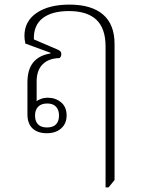

<svg xmlns="http://www.w3.org/2000/svg" viewBox="-20 -573 619 833"><path d="M438 240V-371Q438 -450 398 -487.5Q358 -525 279 -525Q205 -525 165 -494Q125 -463 127 -402L232 -357Q240 -353 243 -349Q246 -345 246 -338Q246 -327 238 -321Q191 -320 165 -294Q139 -268 139 -220V-131L137 -132Q144 -139 157.5 -144Q171 -149 188 -149Q221 -149 245 -129Q269 -109 269 -72Q269 -37 245.5 -16Q222 5 183 5Q143 5 121 -16Q99 -37 99 -77V-215Q99 -271 124 -302Q149 -333 199 -341V-344L90 -384Q88 -393 87 -401.5Q86 -410 86 -417Q86 -481 139 -517Q192 -553 281 -553Q377 -553 427 -510Q477 -467 477 -382V208L451 240ZM184 -20Q210 -20 223 -33.5Q236 -47 236 -72Q236 -96 223 -110Q210 -124 185 -124Q159 -124 145.5 -110Q132 -96 132 -72Q132 -47 145 -33.5Q158 -20 184 -20Z"/></svg>

Font: Noto Serif Thai ExtraLight
Style: Regular
Weight: 250
Version: Version 2.001